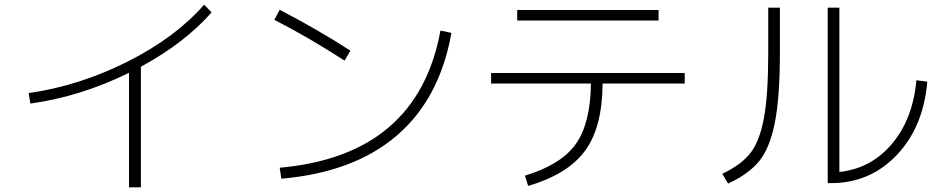

<svg xmlns="http://www.w3.org/2000/svg" viewBox="-20 -761 4040 823"><path d="M103 -362Q320 -393 526 -496.5Q732 -600 855 -741L887 -708Q772 -577 584 -475V42H533V-449Q326 -347 110 -317Z M1156 -676 1179 -719Q1339 -636 1482 -544L1457 -501Q1308 -598 1156 -676ZM1915 -620Q1865 -338 1681 -180Q1497 -22 1186 5L1179 -42Q1770 -95 1868 -630Z M2197 -673V-718H2803V-673ZM2085 -448H2915V-403H2563Q2562 -216 2488 -115Q2414 -14 2244 36L2230 -8Q2385 -55 2448 -143.5Q2511 -232 2513 -403H2085Z M3273 -728H3323V-535Q3323 -342 3301 -233.5Q3279 -125 3234 -70Q3189 -15 3101 26L3076 -16Q3156 -54 3195.5 -103.5Q3235 -153 3254 -252Q3273 -351 3273 -535ZM3578 -24Q3713 -38 3803 -144Q3893 -250 3908 -417L3955 -411Q3938 -216 3823.5 -96Q3709 24 3542 24H3528V-728H3578Z"/></svg>

Font: M PLUS 1p Light
Style: Regular
Weight: 300
Version: Version 1.061